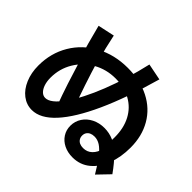

<svg xmlns="http://www.w3.org/2000/svg" viewBox="-177 -1019 1291 1291"><g transform="rotate(45 469.0 -373.0)"><path d="M487.5 -109.1Q487.5 -152.6 510.3 -187.2Q533 -221.8 572.5 -241.7Q612 -261.5 660.8 -261.5Q707.3 -261.5 747.8 -243.5Q788.3 -225.4 829.4 -185.5Q870.5 -145.6 918.2 -78.8L837.1 5.5Q796.4 -63.3 765.9 -101.9Q735.4 -140.4 709.2 -157Q683.1 -173.5 654.6 -173.5Q634.8 -173.5 620.5 -166.9Q606.3 -160.4 598.3 -148.1Q590.3 -135.9 590.3 -118.9Q590.3 -102.4 598.3 -89.7Q606.3 -77 620.5 -70.4Q634.8 -63.8 654.6 -63.8Q691.8 -63.8 717.7 -88.4Q743.6 -113 754.9 -157.2H744.3Q749 -179.1 751.3 -208.8Q753.6 -238.6 753.6 -266.4Q753.6 -352.8 719.9 -416.7Q686.1 -480.6 623.8 -515.2Q561.5 -549.8 477.4 -549.8Q391.4 -549.8 319.8 -509.4Q248.2 -469 206.5 -398.9Q164.7 -328.8 164.7 -243.9Q164.7 -208.6 173.9 -181.1Q183.1 -153.6 199.1 -137.9Q215.1 -122.1 236 -122.1Q286.5 -122.1 350.5 -212Q414.4 -301.8 473.7 -452.4Q533 -603 572.5 -776.8L690.7 -753.3Q622.3 -510.6 545.9 -342.6Q469.5 -174.6 389.8 -87.7Q310 -0.8 229.2 -0.8Q178.3 -0.8 137.2 -32.3Q96.2 -63.7 72.7 -119.4Q49.2 -175.1 49.2 -243.9Q49.2 -362 105.3 -456.5Q161.4 -550.9 261 -604.6Q360.7 -658.2 486.3 -658.2Q604.3 -658.2 693.1 -613.1Q781.9 -568 830.2 -484.9Q878.5 -401.8 878.5 -291.8Q878.5 -202.2 851.5 -129Q824.4 -55.9 772.2 -12.5Q720 30.9 647.8 30.9Q601.6 30.9 565.2 12.9Q528.8 -5.1 508.2 -37.1Q487.5 -69.2 487.5 -109.1ZM219 -479.8 215.1 -477Q184.3 -569.7 146.8 -719.2L265.5 -745Q285.4 -647.3 313.2 -550.2L309.3 -548.6Q360.3 -376.8 428.8 -191.4L332.3 -137.1Q302.4 -217 275.6 -299.3Q248.8 -381.6 219 -479.8Z"/></g></svg>

Font: Pretendard JP Variable
Style: Regular
Weight: 400
Designer: Base glyphs from Inter by Rasmus Andersson; Hangul glyphs from Noto Sans CJK(Source Han Sans) by Jang Soo-young and Kang
Foundry: Kil Hyung-jin
Version: Version 1.307;Glyphs 3.2 (3192)